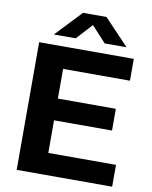

<svg xmlns="http://www.w3.org/2000/svg" viewBox="-100 -1022 869 1096"><g transform="rotate(10 334.0 -474.0)"><path d="M73.5 0V-740H622V-613.5H234.5V-441.5H570.5V-315.5H234.5V-126.5H627V0ZM148.5 -798 291 -948.5H427L569.5 -798H443L359 -889.5L275 -798Z"/></g></svg>

Font: Encode Sans Semi Expanded
Style: Bold
Weight: 700
Width: 6
Designer: Multiple Designers
Foundry: Impallari Type
Version: Version 3.000; ttfautohint (v1.8.3) -l 8 -r 50 -G 200 -x 14 